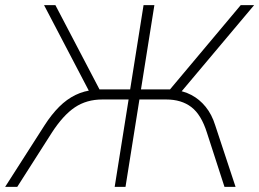

<svg xmlns="http://www.w3.org/2000/svg" viewBox="-41 -725 1006 745"><path d="M-21 0 132 -239Q159 -281 188.5 -310.5Q218 -340 252 -356.5Q286 -373 324 -376L311 -359L130 -705H174L353 -363L334 -378H464L516 -705H558L506 -378H623L606 -363L893 -705H945L654 -359L633 -376Q670 -373 701.5 -356.5Q733 -340 757 -310.5Q781 -281 794 -239L873 0H830L762 -210Q740 -280 701.5 -309.5Q663 -339 604 -339H500L446 0H404L458 -339H356Q295 -339 249.5 -308.5Q204 -278 160 -210L26 0Z"/></svg>

Font: Nunito Sans 12pt ExtraLight
Style: Italic
Weight: 200
Italic angle: -9°
Designer: Vernon Adams
Foundry: Vernon Adams
Version: Version 3.101;gftools[0.9.27]